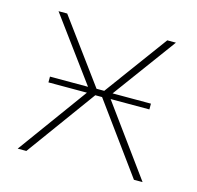

<svg xmlns="http://www.w3.org/2000/svg" viewBox="-78 -562 661 643"><g transform="rotate(15 252.5 -240.0)"><path d="M428 -261V-241H78V-261ZM456 -480 287 -250 469 0H439L257 -250L426 -480ZM79 -480 248 -250 66 0H36L218 -250L49 -480ZM278 -262V-240H226V-262Z"/></g></svg>

Font: Exo 2 Thin
Style: Regular
Weight: 250
Designer: Natanael Gama
Foundry: Natanael Gama
Version: Version 2.010